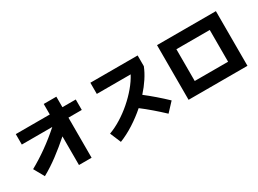

<svg xmlns="http://www.w3.org/2000/svg" viewBox="-40 -1525 3079 2293"><g transform="rotate(-30 1500.0 -378.5)"><path d="M152 -51 72 -194Q306 -324 522 -516H102V-660H571V-805H745V-660H929V-516H745V37H571V-358Q469 -268 364.5 -189.5Q260 -111 152 -51Z M1143 48 1080 -102Q1162 -132 1246 -184Q1330 -236 1407 -303Q1484 -370 1546 -444Q1608 -518 1647 -592H1180V-746H1832V-598Q1804 -527 1756 -454Q1708 -381 1645 -311Q1711 -260 1780 -200.5Q1849 -141 1915 -78L1804 41Q1735 -24 1664.5 -84.5Q1594 -145 1528 -195Q1439 -117 1339.5 -53.5Q1240 10 1143 48Z M2094 17V-737H2906V17ZM2270 -141H2730V-579H2270Z"/></g></svg>

Font: Murecho ExtraBold
Style: Regular
Weight: 800
Designer: Neil Summerour
Foundry: Positype
Version: Version 1.010; ttfautohint (v1.8.3)